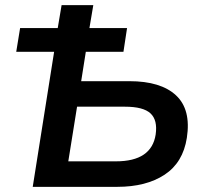

<svg xmlns="http://www.w3.org/2000/svg" viewBox="-20 -725 792 745"><path d="M107 0 190 -524H43L58 -616H204L219 -705H342L327 -616H473L459 -524H313L295 -410H482Q604 -410 663 -355Q722 -300 705 -190Q690 -94 618.5 -47Q547 0 435 0ZM245 -99H430Q568 -99 584 -203Q592 -259 564 -285Q536 -311 465 -311H279Z"/></svg>

Font: Mulish
Style: Bold Italic
Weight: 700
Italic angle: -9°
Designer: Vernon Adams
Foundry: Vernon Adams
Version: Version 3.603; ttfautohint (v1.8.3)